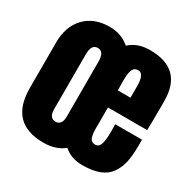

<svg xmlns="http://www.w3.org/2000/svg" viewBox="-165 -905 1077 1078"><g transform="rotate(30 374.0 -366.0)"><path d="M248.5 8.8Q29.8 8.8 29.8 -219.2V-513.2Q29.8 -618.2 88.4 -679.7Q147 -741.2 248.5 -741.2Q323.2 -741.2 377.9 -694.3Q427.7 -741.2 509.3 -741.2Q720.2 -741.2 720.2 -533.2V-480Q720.2 -380.9 718.3 -343.8H464.4V-241.2Q464.4 -236.3 464.1 -225.3Q463.9 -214.4 463.9 -208.5Q463.9 -190.9 465.3 -178.5Q466.8 -166 470.7 -153.1Q474.6 -140.1 483.6 -133.5Q492.7 -127 506.3 -127Q520.5 -127 529.3 -137Q538.1 -147 541.7 -165.8Q545.4 -184.6 546.4 -199.2Q547.4 -213.9 547.4 -235.8Q547.4 -278.8 546.4 -282.7H720.2V-241.2Q720.2 -180.2 710.9 -137.2Q701.7 -94.2 678 -59.8Q654.3 -25.4 610.4 -8.3Q566.4 8.8 500.5 8.8Q426.8 8.8 380.4 -33.7Q329.1 8.8 248.5 8.8ZM207.5 -541V-183.1Q207.5 -153.8 219 -140.4Q230.5 -127 248.5 -127Q266.6 -127 278.1 -140.4Q289.6 -153.8 289.6 -183.1V-541Q289.6 -605 248.5 -605Q207.5 -605 207.5 -541ZM507.3 -609.9Q493.7 -609.9 484.4 -602.8Q475.1 -595.7 470.7 -581.5Q466.3 -567.4 464.8 -552.5Q463.4 -537.6 463.4 -516.1Q463.4 -505.9 463.9 -485.4Q464.4 -464.8 464.4 -454.6H546.4V-530.8Q546.4 -609.9 507.3 -609.9Z"/></g></svg>

Font: Anton
Style: Regular
Weight: 400
Foundry: vernon adams
Version: Version 1.000